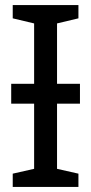

<svg xmlns="http://www.w3.org/2000/svg" viewBox="-20 -734 359 754"><path d="M288 -714V-662L204 -642V-405H294V-327H204V-71L288 -52V0H30V-52L114 -71V-327H24V-405H114V-642L30 -662V-714Z"/></svg>

Font: Advent Sans Logo
Style: Regular
Weight: 400
Designer: Types & Symbols
Foundry: Types & Symbols
Version: Version 1.002